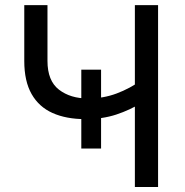

<svg xmlns="http://www.w3.org/2000/svg" viewBox="-20 -748 740 768"><path d="M320.8 -271.5Q245.1 -271.5 190.4 -295.9Q135.7 -320.3 106.4 -371.8Q77.1 -423.3 77.1 -503.9V-727.5H169.9V-504.4Q169.9 -424.8 215.8 -389.4Q261.7 -354 332.5 -354Q392.6 -354 446.3 -374Q500 -394 547.4 -428.2V-337.4Q500.5 -308.1 445.1 -289.8Q389.6 -271.5 320.8 -271.5ZM519.5 0V-727.5H612.3V0ZM305.2 -153.8V-469.2H384.3V-153.8Z"/></svg>

Font: Adwaita Sans
Style: Regular
Weight: 400
Designer: Rasmus Andersson
Foundry: rsms
Version: Version 4.001;git-9221beed3